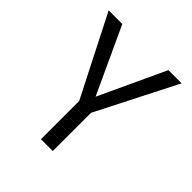

<svg xmlns="http://www.w3.org/2000/svg" viewBox="-193 -850 986 986"><g transform="rotate(45 300.0 -357.0)"><path d="M257 0V-278L35 -714H134L301 -353L469 -714H565L343 -278V0Z"/></g></svg>

Font: Noto Sans Mono
Style: Regular
Weight: 400
Designer: Monotype Design Team
Foundry: Monotype Imaging Inc.
Version: Version 2.014